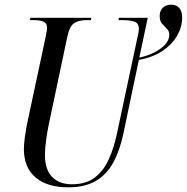

<svg xmlns="http://www.w3.org/2000/svg" viewBox="-20 -790 798 820"><path d="M272 10Q181 10 131.5 -32.5Q82 -75 82 -153Q82 -174 86 -203Q90 -232 95 -258L174 -628Q177 -643 179 -654Q181 -665 181 -671Q181 -691 166 -697.5Q151 -704 125 -704H107L110 -714H370L368 -704H347Q318 -704 297.5 -691.5Q277 -679 267 -631L188 -257Q182 -228 177 -192.5Q172 -157 172 -128Q172 -66 202.5 -34.5Q233 -3 288 -3Q347 -3 384.5 -31.5Q422 -60 444.5 -109.5Q467 -159 480 -222L567 -630Q573 -654 573 -666Q573 -691 554 -697.5Q535 -704 505 -704H486L488 -714H611L575 -544Q609 -551 638 -565.5Q667 -580 685 -599.5Q703 -619 703 -641Q703 -657 693 -667Q683 -677 672.5 -688.5Q662 -700 662 -722Q662 -744 675.5 -757Q689 -770 711 -770Q733 -770 745.5 -756Q758 -742 758 -715Q758 -676 737 -638.5Q716 -601 674.5 -573Q633 -545 573 -534L506 -215Q491 -146 463.5 -95.5Q436 -45 389.5 -17.5Q343 10 272 10Z"/></svg>

Font: Noto Serif Display Condensed
Style: Italic
Weight: 400
Width: 3
Italic angle: -12°
Designer: Monotype Design Team
Foundry: Monotype Imaging Inc.
Version: Version 2.009